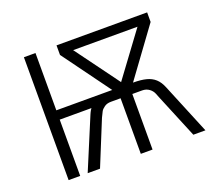

<svg xmlns="http://www.w3.org/2000/svg" viewBox="-116 -851 1148 1013"><g transform="rotate(-20 458.0 -345.0)"><path d="M106.9 -689.9H171.9V-368.2H485.8L290 -636.2V-689.9H798.8V-636.2L602.1 -367.2Q646.5 -367.2 675.8 -359.6Q705.1 -352.1 725.1 -334Q745.1 -315.9 757.8 -284.2L875 0H807.1L704.1 -249Q703.1 -251.5 696 -269.5Q689 -287.6 672.4 -299.8Q655.8 -312 632.8 -312H578.1V0H512.2V-312H458Q435.5 -312 420.9 -301.5Q406.2 -291 400.6 -281Q395 -271 384.8 -249L283.2 0H213.9L334 -287.1Q335 -289.1 339.1 -298.1Q343.3 -307.1 350.1 -315.9H171.9V0H106.9ZM543.9 -391.1 725.1 -636.2H363.8Z"/></g></svg>

Font: Acari Sans Light
Style: Regular
Weight: 300
Designer: Alfredo Marco Pradil and Stefan Peev
Foundry: Hanken Design Co.
Version: Version 1.045;January 11, 2019;FontCreator 11.5.0.2425 64-bi